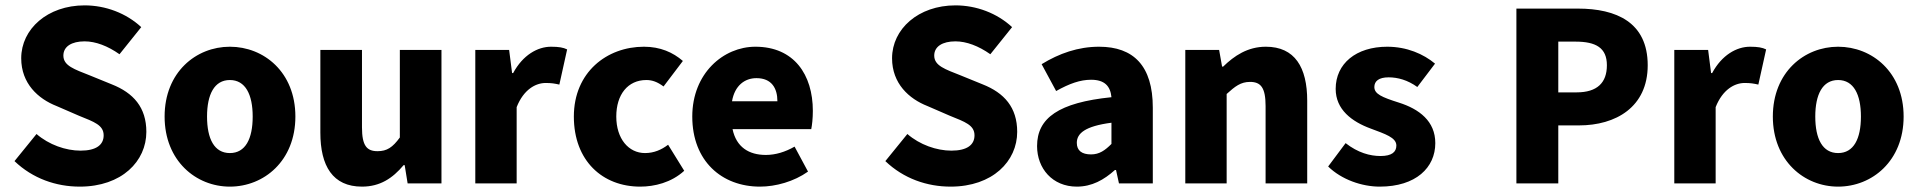

<svg xmlns="http://www.w3.org/2000/svg" viewBox="-20 -683 7144 715"><path d="M277 12C434 12 525 -83 525 -192C525 -283 477 -337 396 -369L315 -402C257 -425 216 -438 216 -476C216 -510 247 -529 295 -529C336 -529 381 -512 425 -481L506 -582C450 -634 373 -663 295 -663C157 -663 59 -575 59 -466C59 -372 122 -315 191 -288L274 -252C331 -229 366 -217 366 -179C366 -144 339 -122 280 -122C225 -122 162 -144 116 -184L34 -83C102 -18 189 12 277 12Z M836 12C963 12 1080 -84 1080 -249C1080 -414 963 -509 836 -509C710 -509 593 -414 593 -249C593 -84 710 12 836 12ZM836 -113C778 -113 751 -166 751 -249C751 -331 778 -385 836 -385C894 -385 921 -331 921 -249C921 -166 894 -113 836 -113Z M1328 12C1395 12 1442 -19 1483 -68H1487L1498 0H1624V-497H1469V-171C1442 -134 1421 -120 1386 -120C1346 -120 1328 -140 1328 -209V-497H1173V-189C1173 -65 1219 12 1328 12Z M1750 0H1904V-284C1930 -350 1975 -374 2012 -374C2034 -374 2045 -372 2063 -368L2092 -499C2078 -506 2061 -509 2032 -509C1982 -509 1927 -478 1891 -411H1887L1876 -497H1750Z M2364 12C2417 12 2480 -3 2528 -47L2468 -144C2443 -125 2415 -113 2382 -113C2321 -113 2275 -166 2275 -249C2275 -331 2318 -385 2387 -385C2409 -385 2428 -378 2451 -361L2523 -456C2486 -488 2439 -509 2378 -509C2240 -509 2117 -414 2117 -249C2117 -84 2224 12 2364 12Z M2810 12C2869 12 2937 -7 2989 -44L2939 -137C2904 -117 2868 -106 2832 -106C2769 -106 2722 -135 2708 -202H3001C3004 -216 3007 -242 3007 -270C3007 -405 2937 -509 2793 -509C2674 -509 2558 -410 2558 -249C2558 -83 2668 12 2810 12ZM2706 -306C2716 -364 2753 -392 2797 -392C2853 -392 2875 -355 2875 -306Z M3520 12C3677 12 3768 -83 3768 -192C3768 -283 3720 -337 3639 -369L3558 -402C3500 -425 3459 -438 3459 -476C3459 -510 3490 -529 3538 -529C3579 -529 3624 -512 3668 -481L3749 -582C3693 -634 3616 -663 3538 -663C3400 -663 3302 -575 3302 -466C3302 -372 3365 -315 3434 -288L3517 -252C3574 -229 3609 -217 3609 -179C3609 -144 3582 -122 3523 -122C3468 -122 3405 -144 3359 -184L3277 -83C3345 -18 3432 12 3520 12Z M3990 12C4046 12 4091 -13 4132 -50H4136L4147 0H4273V-282C4273 -438 4201 -509 4073 -509C3995 -509 3924 -484 3859 -444L3913 -344C3963 -372 4003 -386 4043 -386C4094 -386 4115 -362 4119 -321C3923 -301 3842 -244 3842 -139C3842 -56 3899 12 3990 12ZM4043 -108C4009 -108 3990 -122 3990 -151C3990 -186 4020 -213 4119 -226V-147C4095 -123 4074 -108 4043 -108Z M4394 0H4548V-333C4579 -361 4600 -378 4635 -378C4675 -378 4693 -357 4693 -288V0H4848V-308C4848 -432 4802 -509 4694 -509C4626 -509 4576 -475 4535 -435H4531L4520 -497H4394Z M5118 12C5253 12 5325 -59 5325 -150C5325 -232 5265 -277 5189 -301C5126 -321 5098 -333 5098 -359C5098 -381 5115 -395 5151 -395C5185 -395 5222 -385 5258 -359L5324 -446C5281 -482 5219 -509 5146 -509C5030 -509 4954 -446 4954 -352C4954 -275 5014 -230 5085 -204C5138 -184 5180 -171 5180 -141C5180 -117 5163 -102 5121 -102C5082 -102 5037 -114 4991 -150L4926 -63C4976 -14 5052 12 5118 12Z M5627 0H5783V-216H5860C5997 -216 6116 -284 6116 -440C6116 -600 5999 -651 5856 -651H5627ZM5783 -339V-528H5847C5923 -528 5964 -505 5964 -440C5964 -375 5928 -339 5851 -339Z M6215 0H6369V-284C6395 -350 6440 -374 6477 -374C6499 -374 6510 -372 6528 -368L6557 -499C6543 -506 6526 -509 6497 -509C6447 -509 6392 -478 6356 -411H6352L6341 -497H6215Z M6825 12C6952 12 7069 -84 7069 -249C7069 -414 6952 -509 6825 -509C6699 -509 6582 -414 6582 -249C6582 -84 6699 12 6825 12ZM6825 -113C6767 -113 6740 -166 6740 -249C6740 -331 6767 -385 6825 -385C6883 -385 6910 -331 6910 -249C6910 -166 6883 -113 6825 -113Z"/></svg>

Font: Source Sans Pro
Style: Bold
Weight: 700
Designer: Paul D. Hunt
Foundry: Adobe Systems Incorporated
Version: Version 3.006;hotconv 1.0.111;makeotfexe 2.5.65597